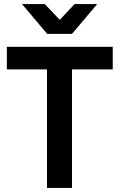

<svg xmlns="http://www.w3.org/2000/svg" viewBox="-20 -932 593 952"><path d="M213 0V-648H337V0ZM14 -588V-700H539V-588ZM214 -764 89 -912H202L310 -798H243L350 -912H462L337 -764Z"/></svg>

Font: SUSE SemiBold
Style: Regular
Weight: 600
Designer: Rene Bieder
Foundry: SUSE
Version: Version 1.000